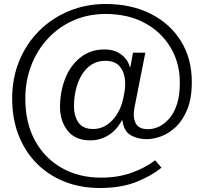

<svg xmlns="http://www.w3.org/2000/svg" viewBox="-20 -759 1023 963"><path d="M717 -61Q670 -61 635.5 -81Q601 -101 594 -155H591Q565 -106 523.5 -80.5Q482 -55 433 -55Q358 -55 320 -102.5Q282 -150 281 -220Q281 -299 307 -365Q333 -431 383.5 -471Q434 -511 504 -511Q554 -511 587.5 -486Q621 -461 631 -423H634L647 -495H709L655 -222Q645 -173 660 -142Q675 -111 723 -111Q748 -111 775.5 -123Q803 -135 827.5 -162.5Q852 -190 867 -234.5Q882 -279 882 -345Q882 -443 835.5 -521Q789 -599 705.5 -644Q622 -689 509 -689Q423 -689 349.5 -657Q276 -625 221.5 -567Q167 -509 137 -431.5Q107 -354 107 -264Q107 -143 155.5 -54Q204 35 290 83.5Q376 132 487 132Q573 132 642.5 106.5Q712 81 758 45L790 82Q740 123 663.5 153.5Q587 184 481 184Q384 184 303.5 152Q223 120 164 60.5Q105 1 73 -81.5Q41 -164 41 -264Q41 -367 76.5 -453.5Q112 -540 176 -604Q240 -668 325.5 -703.5Q411 -739 510 -739Q638 -739 735.5 -690Q833 -641 887.5 -553Q942 -465 942 -348Q942 -265 919 -209.5Q896 -154 861 -121.5Q826 -89 787.5 -75Q749 -61 717 -61ZM447 -112Q503 -112 544.5 -157Q586 -202 599 -270L604 -296Q611 -332 605.5 -368.5Q600 -405 577 -429.5Q554 -454 508 -454Q467 -454 437.5 -434Q408 -414 388.5 -380.5Q369 -347 360 -307Q351 -267 351 -227Q351 -177 373.5 -144.5Q396 -112 447 -112Z"/></svg>

Font: BDO Grotesk Light
Style: Regular
Weight: 300
Designer: Deni Anggara
Foundry: Lokal Container
Version: Version 2.000